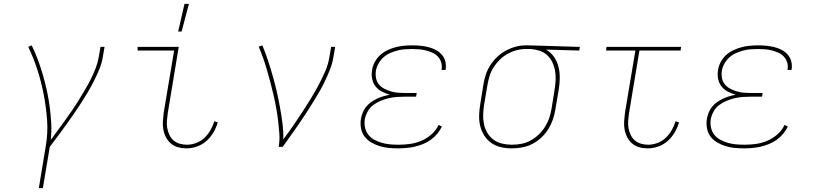

<svg xmlns="http://www.w3.org/2000/svg" viewBox="-20 -764 4240 999"><path d="M182 215 218 -3Q230 -72 225 -139.5Q220 -207 207.5 -272Q195 -337 175 -399.5Q155 -462 127 -520L145 -528Q163 -491 177.5 -452Q192 -413 203.5 -373Q215 -333 224 -292Q233 -251 238.5 -209Q244 -167 246.5 -123.5Q249 -80 244 -36Q263 -62 282 -87.5Q301 -113 319.5 -139Q338 -165 356 -191Q374 -217 390 -243.5Q406 -270 422.5 -297.5Q439 -325 453 -353Q467 -381 478 -410Q489 -439 494 -468L503 -520H524L515 -468Q510 -436 497 -404.5Q484 -373 469 -343Q454 -313 436.5 -283.5Q419 -254 400 -225Q381 -196 361.5 -167.5Q342 -139 321.5 -111Q301 -83 280.5 -55Q260 -27 239 0L203 215Z M950 8Q927 8 906 2Q885 -4 869.5 -17Q854 -30 844 -49Q834 -68 830 -89.5Q826 -111 827.5 -133.5Q829 -156 832 -179L886 -501H696V-520H910L853 -176Q850 -156 848.5 -136.5Q847 -117 850 -98.5Q853 -80 861 -63Q869 -46 882.5 -34Q896 -22 914.5 -16.5Q933 -11 953 -11Q976 -11 1000.5 -20Q1025 -29 1043.5 -46.5Q1062 -64 1075 -86.5Q1088 -109 1095 -133L1113 -127Q1105 -100 1090.5 -75Q1076 -50 1054 -30.5Q1032 -11 1004.5 -1.5Q977 8 950 8ZM907 -600 940 -744H963L925 -600Z M1430 0Q1436 -35 1433.5 -69Q1431 -103 1427 -136.5Q1423 -170 1417 -203Q1411 -236 1403.5 -268.5Q1396 -301 1387.5 -333Q1379 -365 1370 -396.5Q1361 -428 1350 -459.5Q1339 -491 1326 -521L1345 -528Q1361 -490 1374 -450.5Q1387 -411 1398.5 -371Q1410 -331 1419.5 -290Q1429 -249 1436.5 -207.5Q1444 -166 1449.5 -124Q1455 -82 1454 -39Q1479 -72 1503 -106.5Q1527 -141 1549.5 -175.5Q1572 -210 1594 -245.5Q1616 -281 1635.5 -317.5Q1655 -354 1671.5 -391.5Q1688 -429 1694 -468L1703 -520H1724L1715 -468Q1710 -436 1698 -405Q1686 -374 1671.5 -343.5Q1657 -313 1640 -284Q1623 -255 1605 -226Q1587 -197 1568.5 -168.5Q1550 -140 1530 -111.5Q1510 -83 1490.5 -55.5Q1471 -28 1451 0Z M2051 8Q2026 8 2001.5 5.5Q1977 3 1954.5 -4Q1932 -11 1911.5 -23Q1891 -35 1877 -53.5Q1863 -72 1858.5 -96Q1854 -120 1858 -146Q1861 -162 1867.5 -178.5Q1874 -195 1885 -208.5Q1896 -222 1911 -232.5Q1926 -243 1941.5 -250.5Q1957 -258 1974 -263Q1991 -268 2008 -271Q1987 -277 1967 -287.5Q1947 -298 1934 -314.5Q1921 -331 1916.5 -353.5Q1912 -376 1916 -399Q1919 -421 1930 -441.5Q1941 -462 1958 -477.5Q1975 -493 1996.5 -503Q2018 -513 2039 -518.5Q2060 -524 2082 -526Q2104 -528 2125 -528Q2147 -528 2167.5 -526Q2188 -524 2208.5 -519Q2229 -514 2247 -504.5Q2265 -495 2278 -480.5Q2291 -466 2296.5 -446.5Q2302 -427 2299 -405L2298 -400H2277L2278 -404Q2281 -423 2275.5 -440Q2270 -457 2258.5 -469.5Q2247 -482 2230.5 -489.5Q2214 -497 2196.5 -501.5Q2179 -506 2160.5 -507.5Q2142 -509 2124 -509Q2105 -509 2085.5 -507.5Q2066 -506 2047 -501Q2028 -496 2009 -487.5Q1990 -479 1975 -465.5Q1960 -452 1949.5 -433.5Q1939 -415 1936 -396Q1933 -377 1936.5 -358Q1940 -339 1951.5 -325Q1963 -311 1979.5 -302.5Q1996 -294 2014 -288.5Q2032 -283 2051 -281.5Q2070 -280 2090 -280H2148L2145 -261H2087Q2066 -261 2044.5 -259.5Q2023 -258 2002.5 -253Q1982 -248 1961 -239.5Q1940 -231 1922 -217.5Q1904 -204 1893 -184Q1882 -164 1878 -143Q1875 -121 1879.5 -100Q1884 -79 1896.5 -63Q1909 -47 1927.5 -37Q1946 -27 1966.5 -21Q1987 -15 2009 -13Q2031 -11 2053 -11Q2083 -11 2112.5 -15Q2142 -19 2171 -31Q2200 -43 2224.5 -64.5Q2249 -86 2262 -114L2279 -106Q2270 -86 2255 -68Q2240 -50 2221 -36.5Q2202 -23 2181 -14.5Q2160 -6 2138 -1Q2116 4 2094 6Q2072 8 2051 8Z M2642 8Q2613 8 2585.5 1.5Q2558 -5 2536 -20.5Q2514 -36 2499.5 -59Q2485 -82 2478.5 -109Q2472 -136 2473 -165Q2474 -194 2479 -223L2495 -323Q2499 -349 2507.5 -375Q2516 -401 2531 -424.5Q2546 -448 2567 -468Q2588 -488 2612.5 -501Q2637 -514 2663 -521Q2689 -528 2715 -528H2731L2997 -520L2994 -501L2821 -506Q2846 -492 2862.5 -468Q2879 -444 2886 -416Q2893 -388 2892.5 -357.5Q2892 -327 2887 -297L2870 -197Q2866 -170 2857 -143.5Q2848 -117 2833 -92.5Q2818 -68 2796.5 -48Q2775 -28 2749.5 -15Q2724 -2 2696.5 3Q2669 8 2642 8ZM2643 -11Q2667 -11 2692 -15.5Q2717 -20 2740 -32.5Q2763 -45 2782.5 -63.5Q2802 -82 2816 -104.5Q2830 -127 2838 -151Q2846 -175 2850 -200L2866 -300Q2870 -324 2871 -348.5Q2872 -373 2868 -396Q2864 -419 2854 -440Q2844 -461 2827.5 -476.5Q2811 -492 2789 -499.5Q2767 -507 2742 -509H2714Q2691 -509 2667 -502.5Q2643 -496 2620.5 -483.5Q2598 -471 2579.5 -452.5Q2561 -434 2547.5 -412.5Q2534 -391 2527 -367.5Q2520 -344 2516 -320L2499 -220Q2495 -194 2494 -168.5Q2493 -143 2498 -118.5Q2503 -94 2515.5 -73Q2528 -52 2547.5 -37.5Q2567 -23 2592 -17Q2617 -11 2643 -11Z M3350 8Q3327 8 3306 2Q3285 -4 3269.5 -17Q3254 -30 3244 -49Q3234 -68 3230 -89.5Q3226 -111 3227.5 -133.5Q3229 -156 3232 -179L3286 -501H3133L3136 -520H3524L3521 -501H3307L3253 -176Q3250 -156 3248.5 -136.5Q3247 -117 3250 -98.5Q3253 -80 3261 -63Q3269 -46 3282.5 -34Q3296 -22 3314.5 -16.5Q3333 -11 3353 -11Q3376 -11 3400.5 -20Q3425 -29 3443.5 -46.5Q3462 -64 3475 -86.5Q3488 -109 3495 -133L3513 -127Q3505 -100 3490.5 -75Q3476 -50 3454 -30.5Q3432 -11 3404.5 -1.5Q3377 8 3350 8Z M3851 8Q3826 8 3801.5 5.5Q3777 3 3754.5 -4Q3732 -11 3711.5 -23Q3691 -35 3677 -53.5Q3663 -72 3658.5 -96Q3654 -120 3658 -146Q3661 -162 3667.5 -178.5Q3674 -195 3685 -208.5Q3696 -222 3711 -232.5Q3726 -243 3741.5 -250.5Q3757 -258 3774 -263Q3791 -268 3808 -271Q3787 -277 3767 -287.5Q3747 -298 3734 -314.5Q3721 -331 3716.5 -353.5Q3712 -376 3716 -399Q3719 -421 3730 -441.5Q3741 -462 3758 -477.5Q3775 -493 3796.5 -503Q3818 -513 3839 -518.5Q3860 -524 3882 -526Q3904 -528 3925 -528Q3947 -528 3967.5 -526Q3988 -524 4008.5 -519Q4029 -514 4047 -504.5Q4065 -495 4078 -480.5Q4091 -466 4096.5 -446.5Q4102 -427 4099 -405L4098 -400H4077L4078 -404Q4081 -423 4075.5 -440Q4070 -457 4058.5 -469.5Q4047 -482 4030.5 -489.5Q4014 -497 3996.5 -501.5Q3979 -506 3960.5 -507.5Q3942 -509 3924 -509Q3905 -509 3885.5 -507.5Q3866 -506 3847 -501Q3828 -496 3809 -487.5Q3790 -479 3775 -465.5Q3760 -452 3749.5 -433.5Q3739 -415 3736 -396Q3733 -377 3736.5 -358Q3740 -339 3751.5 -325Q3763 -311 3779.5 -302.5Q3796 -294 3814 -288.5Q3832 -283 3851 -281.5Q3870 -280 3890 -280H3948L3945 -261H3887Q3866 -261 3844.5 -259.5Q3823 -258 3802.5 -253Q3782 -248 3761 -239.5Q3740 -231 3722 -217.5Q3704 -204 3693 -184Q3682 -164 3678 -143Q3675 -121 3679.5 -100Q3684 -79 3696.5 -63Q3709 -47 3727.5 -37Q3746 -27 3766.5 -21Q3787 -15 3809 -13Q3831 -11 3853 -11Q3883 -11 3912.5 -15Q3942 -19 3971 -31Q4000 -43 4024.5 -64.5Q4049 -86 4062 -114L4079 -106Q4070 -86 4055 -68Q4040 -50 4021 -36.5Q4002 -23 3981 -14.5Q3960 -6 3938 -1Q3916 4 3894 6Q3872 8 3851 8Z"/></svg>

Font: Iosevka HT Thin Extended
Style: Italic
Weight: 100
Width: 7
Italic angle: -9°
Monospace: yes
Designer: Belleve Invis
Foundry: Belleve Invis
Version: Version 32.3.0; ttfautohint (v1.8.4)